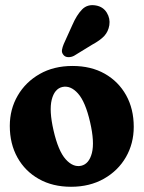

<svg xmlns="http://www.w3.org/2000/svg" viewBox="-20 -706 550 735"><path d="M257.5 -453.5Q328.5 -453.5 381 -423.8Q433.5 -394 462.8 -341.5Q492 -289 492 -220.5Q492 -156.5 462 -104.5Q432 -52.5 377.8 -21.8Q323.5 9 252 9Q181.5 9 128.8 -20.8Q76 -50.5 46.8 -103Q17.5 -155.5 17.5 -224Q17.5 -288 47.8 -340Q78 -392 132 -422.8Q186 -453.5 257.5 -453.5ZM291 -71.5Q321 -78.5 331.8 -120.2Q342.5 -162 325 -238Q307 -316.5 278.5 -348.2Q250 -380 218.5 -373Q188.5 -366 178 -324.2Q167.5 -282.5 185 -206.5Q203 -128 231.5 -96.2Q260 -64.5 291 -71.5ZM257.5 -611.5Q273.5 -648.5 294.2 -669.8Q315 -691 347.5 -685Q375 -680 388.8 -657.5Q402.5 -635 398.5 -609.5Q394.5 -585 379 -568.2Q363.5 -551.5 332 -534.5L263.5 -492.5Q253 -487 241.5 -487.2Q230 -487.5 223.5 -495Q215.5 -504 217.2 -514.8Q219 -525.5 224 -537.5Z"/></svg>

Font: Fraunces 144pt SuperSoft
Style: Bold
Weight: 700
Version: Version 1.000;[b76b70a41]